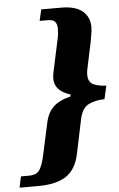

<svg xmlns="http://www.w3.org/2000/svg" viewBox="-113 -803 599 967"><g transform="rotate(-5 186.0 -319.5)"><path d="M-54 123 -42 67H-2Q38 67 53 43Q68 19 78 -27L115 -197Q125 -241 154 -269.5Q183 -298 241 -312L243 -322Q202 -335 182.5 -356.5Q163 -378 163 -410Q163 -419 164.5 -428Q166 -437 168 -447L203 -610Q206 -623 207 -634.5Q208 -646 208 -658Q208 -681 198 -693Q188 -705 161 -705H120L133 -762H235Q306 -762 341.5 -732Q377 -702 377 -652Q377 -643 375.5 -629.5Q374 -616 368 -583L338 -441Q335 -426 335 -415Q335 -376 361.5 -364Q388 -352 426 -351L411 -284Q365 -283 331 -266.5Q297 -250 285 -195L249 -23Q233 56 182.5 89.5Q132 123 39 123Z"/></g></svg>

Font: Noto Serif SemiCondensed ExtraBold
Style: Italic
Weight: 800
Width: 4
Italic angle: -12°
Designer: Monotype Design Team
Foundry: Monotype Imaging Inc.
Version: Version 2.014; ttfautohint (v1.8.4.7-5d5b)